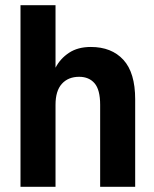

<svg xmlns="http://www.w3.org/2000/svg" viewBox="-20 -720 595 740"><path d="M59 -700H194V-459Q212 -494 246 -516.5Q280 -539 330 -539Q410 -539 455.5 -489.5Q501 -440 501 -337V0H366V-316Q366 -374 344.5 -399Q323 -424 285 -424Q243 -424 218.5 -397Q194 -370 194 -316V0H59Z"/></svg>

Font: Golos UI
Style: Bold
Weight: 700
Designer: A.Korolkova, Vitaly Kuzmin
Foundry: ParaType Ltd
Version: Version 2.000